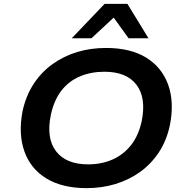

<svg xmlns="http://www.w3.org/2000/svg" viewBox="-20 -963 963 993"><path d="M428 10Q302 10 220 -40Q138 -90 106 -180.5Q74 -271 97 -390Q115 -470 155 -530.5Q195 -591 252.5 -632Q310 -673 379.5 -694Q449 -715 528 -715Q655 -715 736 -665Q817 -615 849.5 -525.5Q882 -436 859 -317Q842 -236 801.5 -175Q761 -114 703.5 -73Q646 -32 576 -11Q506 10 428 10ZM436 -113Q506 -113 563 -138.5Q620 -164 658.5 -213.5Q697 -263 713 -337Q737 -458 685.5 -525Q634 -592 520 -592Q450 -592 392.5 -567.5Q335 -543 297 -493.5Q259 -444 243 -369Q218 -248 270 -180.5Q322 -113 436 -113ZM351 -765 521 -943H639L748 -765H645L568 -872L453 -765Z"/></svg>

Font: Nunito Sans 7pt SemiExpanded
Style: Bold Italic
Weight: 700
Width: 6
Italic angle: -9°
Designer: Vernon Adams
Foundry: Vernon Adams
Version: Version 3.101;gftools[0.9.27]